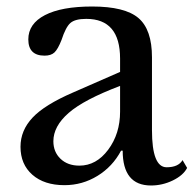

<svg xmlns="http://www.w3.org/2000/svg" viewBox="-20 -560 595 590"><path d="M349 -217V-296Q238 -254 191 -213Q144 -172 144 -126Q144 -93 166 -72Q188 -51 224 -51Q276 -51 312.5 -100Q349 -149 349 -217ZM205 -276 349 -339V-380Q349 -502 245 -502Q211 -502 196.5 -489.5Q182 -477 169 -437Q158 -409 147.5 -399Q137 -389 117 -389Q67 -389 67 -439Q67 -487 118 -513.5Q169 -540 263 -540Q364 -540 405.5 -504.5Q447 -469 447 -384V-160Q447 -46 492 -46Q528 -46 541 -68L555 -44Q543 -21 511 -5.5Q479 10 444 10Q357 10 357 -97H352Q326 -48 279.5 -19.5Q233 9 178 9Q116 9 79.5 -23Q43 -55 43 -109Q43 -159 80 -198.5Q117 -238 205 -276Z"/></svg>

Font: Libre Baskerville
Style: Regular
Weight: 400
Designer: Pablo Impallari, Rodrigo Fuenzalida
Foundry: Pablo Impallari, Rodrigo Fuenzalida
Version: Version 1.000